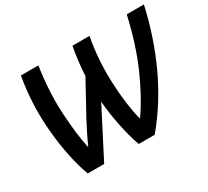

<svg xmlns="http://www.w3.org/2000/svg" viewBox="-141 -937 1258 1164"><g transform="rotate(-30 488.0 -355.5)"><path d="M169 3H284L457 -333Q463 -254 481.5 -161.5Q500 -69 526 3H638Q762 -146 846 -327Q930 -508 976 -714H856Q815 -532 752.5 -387.5Q690 -243 613 -131H608Q580 -241 573 -399.5Q566 -558 595 -714H476Q466 -661 460.5 -614.5Q455 -568 452 -515L329 -291Q309 -254 288 -211.5Q267 -169 254 -138H250Q229 -233 220 -386Q211 -539 237 -714H115Q81 -522 99.5 -328.5Q118 -135 169 3Z"/></g></svg>

Font: Noto Sans UI Medium
Style: Italic
Weight: 500
Italic angle: -12°
Designer: Monotype Design Team
Foundry: Monotype Imaging Inc.
Version: Version 1.901